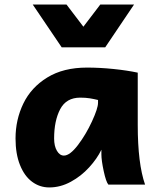

<svg xmlns="http://www.w3.org/2000/svg" viewBox="-20 -801 688 833"><path d="M419.9 -130.9V-151.4Q401.4 -112.8 366.9 -75Q332.5 -37.1 287.4 -12.5Q242.2 12.2 193.8 12.2Q152.3 12.2 119.1 -12.5Q85.9 -37.1 66.7 -85.2Q47.4 -133.3 47.4 -200.2Q47.4 -281.7 81.3 -351.8Q115.2 -421.9 185.1 -464.8Q254.9 -507.8 357.4 -507.8Q412.6 -507.8 472.2 -501.7Q531.7 -495.6 577.6 -485.8V-258.8Q577.6 -91.3 609.4 0H450.2Q439.9 -12.2 429.9 -58.8Q419.9 -105.5 419.9 -130.9ZM328.1 -377.4Q267.6 -377.4 241.2 -327.4Q214.8 -277.3 214.8 -200.2Q214.8 -167 227.1 -146.5Q239.3 -126 257.3 -126Q283.2 -126 317.9 -171.4Q352.5 -216.8 378.9 -273.9Q405.3 -331.1 405.3 -355V-367.2Q387.2 -371.6 369.4 -374.5Q351.6 -377.4 328.1 -377.4ZM268.6 -781.2 341.8 -685.1 415 -781.2H561.5L436.5 -595.7H247.6L122.1 -781.2Z"/></svg>

Font: Lesson One Extra
Style: Regular
Weight: 800
Designer: But Ko, Victor Gaultney, Annie Olsen, Julie Remington, Don Collingsworth, Eric Hays, Becca Hirsbrunner
Version: Version 1.100